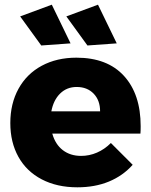

<svg xmlns="http://www.w3.org/2000/svg" viewBox="-20 -793 643 819"><path d="M580 -255Q580 -234 579 -223H203Q216 -177 248 -152.5Q280 -128 326 -128Q361 -128 393.5 -142Q426 -156 453 -183L546 -90Q504 -43 444.5 -18.5Q385 6 310 6Q223 6 158 -28Q93 -62 58.5 -124Q24 -186 24 -268Q24 -351 59 -414.5Q94 -478 158 -512.5Q222 -547 306 -547Q438 -547 509 -469Q580 -391 580 -255ZM407 -318Q407 -365 379.5 -393.5Q352 -422 307 -422Q265 -422 236.5 -394Q208 -366 199 -318ZM201 -773 281 -608 156 -599 66 -723ZM398 -773 478 -608 353 -599 263 -723Z"/></svg>

Font: Gontserrat
Style: Bold
Weight: 700
Designer: Julieta Ulanovsky
Foundry: Julieta Ulanovsky
Version: Version 6.001